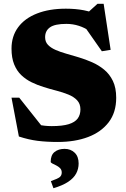

<svg xmlns="http://www.w3.org/2000/svg" viewBox="-20 -737 669 1017"><path d="M515.5 -652 432.5 -659 496.5 -717H529L566 -473L519.5 -465.5L410 -622L455.5 -571.5Q429.5 -590 397.8 -600.2Q366 -610.5 331.5 -610.5Q270.5 -610.5 244.8 -592.2Q219 -574 219 -540Q219 -515.5 233.8 -499.8Q248.5 -484 274 -472.8Q299.5 -461.5 331.5 -452.5Q363.5 -443.5 398 -433Q433 -422.5 467.8 -407.2Q502.5 -392 531.5 -368.2Q560.5 -344.5 578 -308.2Q595.5 -272 595.5 -219Q595.5 -141.5 555.8 -89.5Q516 -37.5 446.5 -11.2Q377 15 286.5 15Q227 15 179.2 9Q131.5 3 80 -14L41 -219.5H82L244 -15.5L105.5 -106Q147 -85.5 180.8 -77.2Q214.5 -69 254 -69Q310.5 -69 343.8 -79.2Q377 -89.5 391.5 -109.2Q406 -129 406 -157.5Q406 -187 388.5 -205.8Q371 -224.5 342 -236.2Q313 -248 278.8 -256.8Q244.5 -265.5 211.5 -276Q178.5 -286 147.8 -301Q117 -316 93 -338.8Q69 -361.5 55 -396Q41 -430.5 41 -479.5Q41 -545 76 -592.5Q111 -640 176 -665.5Q241 -691 329 -691Q381 -691 424.8 -682.5Q468.5 -674 515.5 -652ZM249.5 222.5Q286.5 209.5 296.8 200.8Q307 192 307 177Q307 162.5 298.2 153.8Q289.5 145 277.8 139.2Q266 133.5 257.2 129Q248.5 124.5 248.5 120Q248.5 84.5 269 68Q289.5 51.5 322 51.5Q354.5 51.5 375.5 71.8Q396.5 92 396.5 129Q396.5 157.5 383.5 182Q370.5 206.5 341.2 226Q312 245.5 263 260Z"/></svg>

Font: Newsreader 16pt 16pt ExtraBold
Style: Regular
Weight: 800
Version: Version 1.003